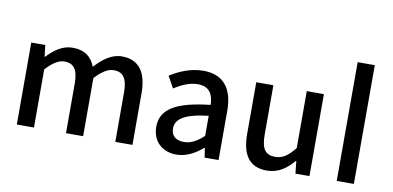

<svg xmlns="http://www.w3.org/2000/svg" viewBox="-75 -1026 2595 1269"><g transform="rotate(10 1222.5 -392.0)"><path d="M87 0H202V-390C247 -440 288 -465 325 -465C388 -465 417 -427 417 -332V0H532V-390C578 -440 618 -465 656 -465C718 -465 748 -427 748 -332V0H863V-346C863 -486 809 -564 694 -564C625 -564 569 -521 515 -463C491 -526 445 -564 363 -564C295 -564 240 -523 193 -473H190L181 -550H87Z M1159 13C1225 13 1284 -20 1334 -63H1338L1347 0H1441V-331C1441 -477 1378 -564 1241 -564C1153 -564 1076 -528 1019 -492L1062 -414C1109 -444 1163 -470 1221 -470C1302 -470 1325 -414 1326 -350C1097 -325 997 -264 997 -146C997 -49 1064 13 1159 13ZM1194 -78C1145 -78 1108 -100 1108 -154C1108 -216 1163 -258 1326 -277V-142C1281 -101 1242 -78 1194 -78Z M1766 13C1841 13 1895 -25 1945 -83H1948L1957 0H2051V-550H1936V-168C1890 -110 1855 -86 1804 -86C1739 -86 1712 -124 1712 -218V-550H1597V-204C1597 -64 1648 13 1766 13Z M2234 0H2349V-797H2234Z"/></g></svg>

Font: DAIFUKU Sans JP Medium
Style: Regular
Weight: 500
Designer: Original font ‘Source Han Sans JP’ : Ryoko NISHIZUKA  (kana, bopomofo & ideographs); Paul D. Hunt (Latin, Greek & Cyrill
Foundry: Daifuku
Version: Version 1.000